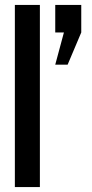

<svg xmlns="http://www.w3.org/2000/svg" viewBox="-20 -755 372 775"><path d="M40 0V-735H141V0ZM308 -624 253 -494H203L238 -624H203V-735H308Z"/></svg>

Font: League Gothic
Style: Regular
Weight: 400
Designer: The League of Moveable Type
Version: Version 1.560;PS 001.560;hotconv 1.0.56;makeotf.lib2.0.21325